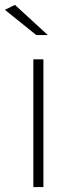

<svg xmlns="http://www.w3.org/2000/svg" viewBox="-32 -763 302 783"><path d="M29 -743 -12 -723 116 -620H163ZM104 -521V0H145V-521Z"/></svg>

Font: Montserrat ExtraLight
Style: Regular
Weight: 250
Designer: Julieta Ulanovsky
Foundry: Julieta Ulanovsky
Version: Version 4.000